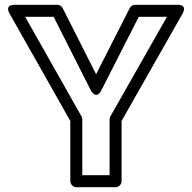

<svg xmlns="http://www.w3.org/2000/svg" viewBox="-20 -756 803 801"><path d="M403.1 -379.7 558.9 -686H676.6L440.5 -270.4C438.3 -266.6 437.2 -262.2 437.2 -258V-25H323.3V-258C323.3 -262.3 322.1 -266.7 320.1 -270.3L84.9 -686H203.7L358.5 -379.7C358.5 -379.7 380.8 -335.9 403.1 -379.7ZM380.9 -446.3 241.4 -722.3C237.4 -730.2 228.6 -736 219.1 -736H42C-4.5 -736 20.2 -698.7 20.2 -698.7L273.3 -251.4V0C273.3 10.7 283.2 25 298.3 25H462.2C472.9 25 487.2 15.1 487.2 0V-251.4L741.3 -698.6C764.3 -739.2 719.6 -736 719.6 -736H543.6C534.8 -736 525.6 -730.8 521.3 -722.3Z"/></svg>

Font: Asimov
Style: WidOu
Weight: 500
Designer: Google
Version: Version 2.000980; 2014